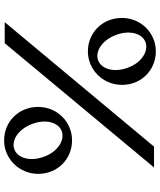

<svg xmlns="http://www.w3.org/2000/svg" viewBox="60 -854 797 958"><g transform="rotate(90 459.0 -375.5)"><path d="M196 0 816 -745H712L91 0ZM237 -415C329 -415 404 -491 404 -585C404 -683 329 -754 237 -754C144 -754 70 -679 70 -585C70 -487 144 -415 237 -415ZM281 -466C238 -450 181 -485 155 -555C129 -623 147 -687 192 -703C235 -718 293 -684 318 -615C344 -547 326 -482 281 -466ZM681 3C773 3 848 -73 848 -167C848 -265 773 -336 681 -336C588 -336 514 -261 514 -167C514 -69 588 3 681 3ZM725 -48C682 -32 625 -67 599 -137C573 -205 591 -269 636 -285C679 -300 737 -266 762 -197C788 -129 770 -64 725 -48Z"/></g></svg>

Font: Basteleur Moonlight
Style: Regular
Weight: 300
Designer: Keussel
Foundry: Keussel Studio
Version: Version 1.300;Glyphs 3.2 (3192)